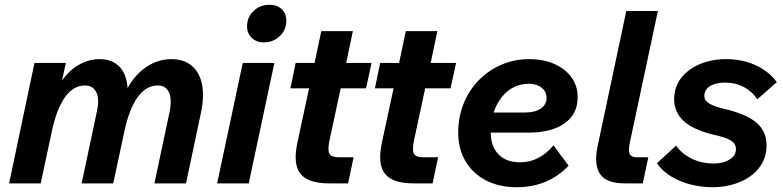

<svg xmlns="http://www.w3.org/2000/svg" viewBox="-20 -766 3270 802"><path d="M18 0 124 -503H255L239 -429Q269 -473 310.5 -496Q352 -519 395 -519Q448 -519 478.5 -488Q509 -457 513 -398Q545 -456 593 -487.5Q641 -519 696 -519Q758 -519 793 -479.5Q828 -440 828 -368Q828 -335 819 -293L757 0H625L688 -297Q691 -311 692 -323Q693 -335 693 -343Q693 -374 679 -391.5Q665 -409 639 -409Q590 -409 554.5 -359.5Q519 -310 499 -215L453 0H321L384 -297Q390 -324 390 -343Q390 -374 375.5 -391.5Q361 -409 335 -409Q286 -409 251 -359.5Q216 -310 196 -215L150 0Z M1012 -656Q1012 -694 1039 -720Q1066 -746 1106 -746Q1138 -746 1157 -727.5Q1176 -709 1176 -679Q1176 -642 1149 -615.5Q1122 -589 1082 -589Q1051 -589 1031.5 -608Q1012 -627 1012 -656ZM887 0 994 -503H1126L1019 0Z M1223 -174 1271 -397H1193L1215 -503H1294L1322 -636H1454L1426 -503H1532L1509 -397H1403L1356 -178Q1352 -158 1352 -144Q1352 -125 1362 -117Q1372 -109 1397 -109H1457L1434 0H1356Q1283 0 1249 -26.5Q1215 -53 1215 -110Q1215 -123 1217 -139Q1219 -155 1223 -174Z M1576 -174 1624 -397H1546L1568 -503H1647L1675 -636H1807L1779 -503H1885L1862 -397H1756L1709 -178Q1705 -158 1705 -144Q1705 -125 1715 -117Q1725 -109 1750 -109H1810L1787 0H1709Q1636 0 1602 -26.5Q1568 -53 1568 -110Q1568 -123 1570 -139Q1572 -155 1576 -174Z M2355 -74Q2270 16 2138 16Q2065 16 2010 -12.5Q1955 -41 1924.5 -92.5Q1894 -144 1894 -212Q1894 -277 1916.5 -333Q1939 -389 1979.5 -430.5Q2020 -472 2074 -495.5Q2128 -519 2190 -519Q2250 -519 2295.5 -499Q2341 -479 2367 -443Q2393 -407 2393 -360Q2393 -290 2338.5 -251Q2284 -212 2186 -212H2030Q2030 -154 2062.5 -121Q2095 -88 2152 -88Q2233 -88 2292 -159ZM2190 -416Q2137 -416 2098.5 -383.5Q2060 -351 2042 -296H2173Q2215 -296 2239 -312.5Q2263 -329 2263 -357Q2263 -383 2242.5 -399.5Q2222 -416 2190 -416Z M2479 -168 2596 -720H2728L2611 -171Q2607 -152 2607 -139Q2607 -109 2640 -109H2688L2665 0H2592Q2528 0 2499 -25Q2470 -50 2470 -105Q2470 -128 2479 -168Z M2724 -84 2804 -158Q2825 -126 2867 -104.5Q2909 -83 2962 -83Q2984 -83 3005 -89.5Q3026 -96 3040 -109Q3054 -122 3054 -143Q3054 -166 3033 -179Q3012 -192 2962 -203Q2877 -223 2836.5 -260Q2796 -297 2796 -352Q2796 -401 2824 -438.5Q2852 -476 2901.5 -497.5Q2951 -519 3014 -519Q3081 -519 3136.5 -493.5Q3192 -468 3225 -423L3143 -351Q3123 -383 3088 -402Q3053 -421 3009 -421Q2969 -421 2945.5 -406Q2922 -391 2922 -365Q2922 -347 2941 -334.5Q2960 -322 3010 -310Q3099 -289 3140.5 -253Q3182 -217 3182 -159Q3182 -104 3150.5 -64.5Q3119 -25 3067.5 -4.5Q3016 16 2955 16Q2911 16 2866.5 5Q2822 -6 2785 -28Q2748 -50 2724 -84Z"/></svg>

Font: Wix Madefor Text
Style: Bold Italic
Weight: 700
Italic angle: -12°
Designer: Dalton Maag Ltd
Foundry: Dalton Maag Ltd
Version: Version 3.100